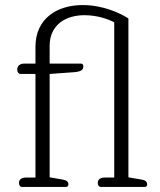

<svg xmlns="http://www.w3.org/2000/svg" viewBox="-20 -738 631 758"><path d="M68 0H240C248 0 250 -5 250 -10C250 -21 243 -26 228 -29L176 -38V-446L272 -453C299 -455 309 -462 309 -475C309 -482 307 -487 299 -487H176V-557C176 -642 242 -678 313 -678C365 -678 408 -662 431 -650V-37H394C378 -37 366 -31 366 -16C366 -6 371 0 379 0H551C559 0 561 -5 561 -10C561 -21 553 -27 539 -29L487 -38V-665C455 -686 387 -718 306 -718C208 -718 120 -667 120 -553V-487H76C59 -487 48 -478 48 -463C48 -453 54 -446 61 -446H120V-37H83C67 -37 55 -31 55 -16C55 -6 60 0 68 0Z"/></svg>

Font: Maitree Light
Style: Regular
Weight: 300
Designer: CadsonDemak Team
Foundry: CadsonDemak
Version: Version 1.000;PS 001.000;hotconv 1.0.88;makeotf.lib2.5.64775